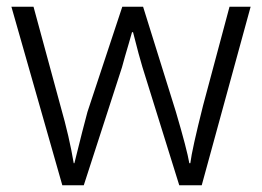

<svg xmlns="http://www.w3.org/2000/svg" viewBox="-20 -553 783 573"><path d="M14 -533H80L161 -235Q187 -144 200 -66H202Q229 -175 241 -219L345 -533H407L505 -219Q538 -107 545 -66H548Q553 -107 586 -238L665 -533H728L582 0H515L405 -353Q396 -382 377 -457H374L364 -422Q352 -382 344 -352L230 0H166Z"/></svg>

Font: OpenSansMMV
Style: Light
Weight: 300
Foundry: Ascender Corporation
Version: Version 4.001